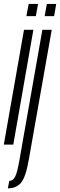

<svg xmlns="http://www.w3.org/2000/svg" viewBox="-50 -756 314 1004"><path d="M-30 0H19.5L124.5 -600H75.5ZM100 -735.5 88 -671.5H137.5L149 -735.5ZM-9 229Q34 229 59.2 200.5Q84.5 172 101 76.5L220.5 -600H171.5L52 79Q40 149 28.5 169.5Q17 190 -1.5 190ZM195 -735.5 183.5 -671.5H233L244 -735.5Z"/></svg>

Font: Anybody UltraCondensed Light
Style: Italic
Weight: 300
Width: 1
Italic angle: -10°
Version: Version 1.113;gftools[0.9.25]